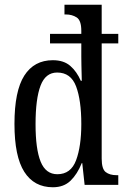

<svg xmlns="http://www.w3.org/2000/svg" viewBox="-20 -780 533 810"><path d="M203 10Q124 10 82.5 -55Q41 -120 41 -257Q41 -396 82.5 -461Q124 -526 203 -526Q249 -526 276.5 -502Q304 -478 321 -439H325Q325 -442 324.5 -461.5Q324 -481 323.5 -504Q323 -527 323 -542V-597H191V-637H323V-650Q323 -694 303.5 -706.5Q284 -719 258 -719H252V-760H409V-637H479V-597H409V-111Q409 -67 426 -54Q443 -41 471 -41H479V0H337L327 -92H325Q306 -45 277.5 -17.5Q249 10 203 10ZM222 -45Q279 -45 301 -104Q323 -163 323 -257Q323 -357 301 -415.5Q279 -474 221 -474Q172 -474 151 -418.5Q130 -363 130 -256Q130 -151 151.5 -98Q173 -45 222 -45Z"/></svg>

Font: Noto Serif Lao ExtraCondensed
Style: Regular
Weight: 400
Width: 2
Designer: Monotype Design Team
Foundry: Monotype Imaging Inc.
Version: Version 2.003; ttfautohint (v1.8.4.7-5d5b)